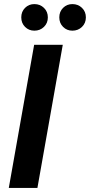

<svg xmlns="http://www.w3.org/2000/svg" viewBox="-20 -919 440 939"><path d="M23 0 147 -700H287L163 0ZM148 -769Q121 -769 102.5 -787.5Q84 -806 84 -834Q84 -862 102.5 -880.5Q121 -899 148 -899Q176 -899 195 -880.5Q214 -862 214 -834Q214 -806 195 -787.5Q176 -769 148 -769ZM334 -769Q307 -769 288.5 -787.5Q270 -806 270 -834Q270 -862 288.5 -880.5Q307 -899 334 -899Q362 -899 381 -880.5Q400 -862 400 -834Q400 -806 381 -787.5Q362 -769 334 -769Z"/></svg>

Font: DM Sans 18pt ExtraBold
Style: Italic
Weight: 800
Italic angle: -10°
Designer: Colophon Foundry, Jonny Pinhorn
Foundry: Colophon Foundry
Version: Version 4.004;gftools[0.9.30]